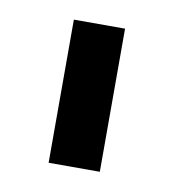

<svg xmlns="http://www.w3.org/2000/svg" viewBox="-43 -739 294 325"><g transform="rotate(10 104.0 -577.0)"><path d="M60 -454V-700H148V-454Z"/></g></svg>

Font: Sapa
Style: Regular
Weight: 400
Version: Version 1.20 June 8, 2016